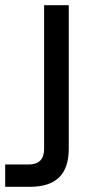

<svg xmlns="http://www.w3.org/2000/svg" viewBox="-76 -520 360 740"><path d="M-56 200H39C140 200 189 152 189 53V-500H94V54C94 94 74 114 34 114H-56Z"/></svg>

Font: Uncut Sans Medium
Style: Regular
Weight: 500
Designer: Kasper Nordkvist
Foundry: UNCUT.wtf
Version: Version 1.304;Glyphs 3.2 (3246)